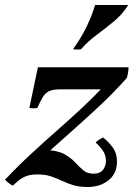

<svg xmlns="http://www.w3.org/2000/svg" viewBox="-45 -716 544 765"><path d="M-25 0Q27 -55 79 -103Q131 -151 181 -195Q231 -239 278.5 -283Q326 -327 370 -374L460 -405Q410 -349 359 -301Q308 -253 258.5 -209Q209 -165 160.5 -121.5Q112 -78 66 -32ZM304 29Q270 29 246 21.5Q222 14 201 4Q180 -6 157.5 -13.5Q135 -21 103 -21Q72 -21 51.5 -11Q31 -1 6 24Q-11 15 -25 0L141 -118Q187 -116 213 -101Q239 -86 255.5 -68Q272 -50 287.5 -37Q303 -24 328 -24Q354 -24 365.5 -39.5Q377 -55 377 -75Q377 -99 364 -117Q351 -135 336 -148Q347 -160 366 -168Q389 -150 405.5 -126.5Q422 -103 421 -68Q420 -24 387 2.5Q354 29 304 29ZM72 -286 106 -448H467Q467 -426 460 -405L372 -360H193Q167 -360 151.5 -353Q136 -346 126 -330Q116 -314 104 -286Q87 -283 72 -286ZM466 -696Q443 -659 408.5 -630.5Q374 -602 339.5 -576.5Q305 -551 278 -520Q262 -517 246 -520Q281 -569 301 -611.5Q321 -654 334 -696Z"/></svg>

Font: Poltawski Nowy Medium
Style: Italic
Weight: 500
Italic angle: -12°
Version: Version 1.001;gftools[0.9.25]